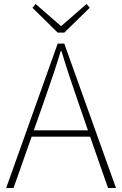

<svg xmlns="http://www.w3.org/2000/svg" viewBox="-20 -945 614 965"><path d="M303 -781H270L143 -906L159 -925L285 -815H289L415 -925L431 -906ZM150 -290H422L372 -435Q322 -578 289 -688H285Q258 -596 201 -435ZM523 0 433 -258H139L48 0H11L270 -726H303L563 0Z"/></svg>

Font: Noto Sans Korean Thin
Style: Regular
Weight: 250
Designer: Ryoko NISHIZUKA  (kana & ideographs); Paul D. Hunt (Latin, Greek & Cyrillic); Wenlong ZHANG  (bopomofo); Sandoll Communi
Foundry: Adobe Systems Incorporated
Version: Version 1.0001;PS 1;hotconv 1.0.78;makeotf.lib2.5.61930